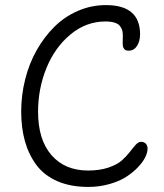

<svg xmlns="http://www.w3.org/2000/svg" viewBox="-20 -715 652 761"><path d="M330.1 25.9Q259.8 25.9 207.5 3.2Q155.3 -19.5 124.5 -60.8Q93.8 -102.1 78.9 -155Q64 -208 64 -272.9Q64 -337.4 79.6 -399.9Q95.2 -462.4 125 -515.4Q154.8 -568.4 195.3 -608.6Q235.8 -648.9 288.8 -671.9Q341.8 -694.8 399.9 -694.8Q535.2 -694.8 535.2 -579.1Q535.2 -552.2 523.2 -533.2Q511.2 -514.2 490.2 -514.2Q483.9 -514.2 479.5 -515.6Q475.1 -517.1 472.7 -520.5Q470.2 -523.9 468.5 -527.3Q466.8 -530.8 466.6 -537.1Q466.3 -543.5 466.3 -548.1Q466.3 -552.7 466.6 -561Q466.8 -569.3 466.8 -574.2Q466.8 -586.4 464.4 -595Q461.9 -603.5 455.3 -612.1Q448.7 -620.6 434.3 -625.2Q419.9 -629.9 397.9 -629.9Q321.3 -629.9 259.3 -578.4Q197.3 -526.9 164.1 -445.3Q130.9 -363.8 130.9 -272Q130.9 -161.1 184.1 -100.1Q237.3 -39.1 329.1 -39.1Q375 -39.1 409.7 -50.8Q444.3 -62.5 462.9 -79.1Q481.4 -95.7 494.4 -112.5Q507.3 -129.4 517.8 -141.1Q528.3 -152.8 539.1 -152.8Q551.3 -152.8 558.1 -145.3Q564.9 -137.7 564.9 -126Q564.9 -110.8 555.7 -91.8Q546.4 -72.8 526.6 -52Q506.8 -31.2 480 -13.9Q453.1 3.4 413.6 14.6Q374 25.9 330.1 25.9Z"/></svg>

Font: Shantell Sans Bouncy
Style: Regular
Weight: 300
Designer: Stephen Nixon, Anya Danilova, Shantell Martin
Foundry: Arrow Type
Version: Version 1.006;[9816181b4]